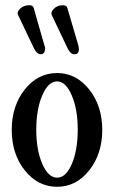

<svg xmlns="http://www.w3.org/2000/svg" viewBox="-20 -705 437 736"><path d="M136 -497Q122 -497 111 -518L50 -646Q43 -658 57 -671.5Q71 -685 92 -685Q106 -685 109 -675L150 -532Q155 -521 151.5 -509Q148 -497 136 -497ZM265 -497Q251 -497 240 -518L179 -646Q173 -658 186.5 -671.5Q200 -685 221 -685Q235 -685 238 -675L280 -532Q289 -497 265 -497ZM199 11Q125 11 75 -52Q25 -115 25 -207Q25 -299 75 -362Q125 -425 199 -425Q272 -425 322 -362Q372 -299 372 -207Q372 -115 322 -52Q272 11 199 11ZM199 -393Q165 -393 142 -339.5Q119 -286 119 -208Q119 -130 142 -77Q165 -24 199 -24Q233 -24 255.5 -77Q278 -130 278 -208Q278 -286 255 -339.5Q232 -393 199 -393Z"/></svg>

Font: Junicode Cond Medium
Style: Regular
Weight: 500
Width: 3
Designer: Peter S. Baker
Version: Version 2.201